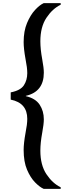

<svg xmlns="http://www.w3.org/2000/svg" viewBox="-20 -981 436 1218"><path d="M365 217H257Q232 206 202.5 176Q173 146 151.5 95.5Q130 45 130 -30Q130 -72 142 -138Q153 -193 153 -227Q153 -328 48 -349V-395Q110 -407 131.5 -440Q153 -473 153 -517Q153 -551 142 -606Q130 -672 130 -714Q130 -784 151.5 -835Q173 -886 202 -917.5Q231 -949 257 -961H365V-951Q313 -926 274.5 -868Q236 -810 236 -719Q236 -669 248 -604Q258 -550 258 -520Q258 -399 144 -373V-371Q205 -357 231.5 -317Q258 -277 258 -224Q258 -194 248 -140Q236 -75 236 -25Q236 66 274.5 124Q313 182 365 207Z"/></svg>

Font: Ulagadi Sans Medium
Style: Regular
Weight: 500
Designer: Ninad Kale (Devanagari), Jonny Pinhorn (Latin)
Foundry: Indian Type Foundry
Version: Version 3.01;March 29, 2020;FontCreator 12.0.0.2522 64-bit; 